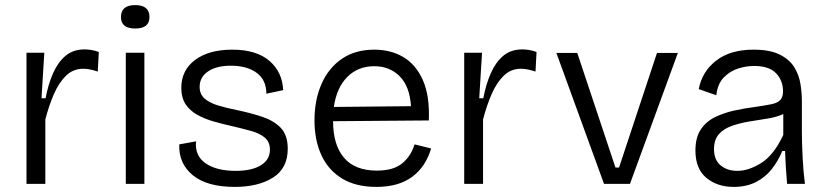

<svg xmlns="http://www.w3.org/2000/svg" viewBox="-20 -722 3248 754"><path d="M84 0V-515H154L143 -336H159Q169 -390 188 -433.5Q207 -477 237 -502.5Q267 -528 312 -528Q323 -528 337 -526Q351 -524 368 -518L364 -441Q349 -446 334.5 -449Q320 -452 307 -452Q267 -452 239 -424.5Q211 -397 191.5 -352Q172 -307 158 -253V0Z M474 0V-515H547V0ZM511 -610Q455 -610 455 -655Q455 -702 511 -702Q567 -702 567 -655Q567 -610 511 -610Z M902 12Q793 12 737 -34Q681 -80 684 -155L750 -167Q744 -111 787 -81Q830 -51 905 -51Q969 -51 1004.5 -73Q1040 -95 1040 -134Q1040 -164 1020.5 -181Q1001 -198 967 -207.5Q933 -217 890 -227Q854 -235 819 -245Q784 -255 755 -271Q726 -287 709 -312.5Q692 -338 692 -377Q692 -446 746 -486.5Q800 -527 892 -527Q987 -527 1038 -483Q1089 -439 1092 -368L1026 -354Q1026 -408 988 -436Q950 -464 887 -464Q830 -464 797 -441.5Q764 -419 764 -381Q764 -352 783.5 -335Q803 -318 836 -308Q869 -298 909 -290Q962 -279 1008 -264Q1054 -249 1082 -220.5Q1110 -192 1110 -138Q1110 -61 1052 -24.5Q994 12 902 12Z M1458 12Q1378 12 1324 -20.5Q1270 -53 1242.5 -112Q1215 -171 1215 -249Q1215 -329 1242.5 -392Q1270 -455 1322.5 -491Q1375 -527 1450 -527Q1515 -527 1564.5 -497.5Q1614 -468 1641 -406.5Q1668 -345 1664 -249L1288 -246Q1288 -153 1331 -102.5Q1374 -52 1460 -52Q1525 -52 1559.5 -80.5Q1594 -109 1608 -155L1673 -139Q1652 -67 1598.5 -27.5Q1545 12 1458 12ZM1450 -462Q1386 -462 1344 -420Q1302 -378 1291 -302L1594 -305Q1589 -383 1549.5 -422.5Q1510 -462 1450 -462Z M1803 0V-515H1873L1862 -336H1878Q1888 -390 1907 -433.5Q1926 -477 1956 -502.5Q1986 -528 2031 -528Q2042 -528 2056 -526Q2070 -524 2087 -518L2083 -441Q2068 -446 2053.5 -449Q2039 -452 2026 -452Q1986 -452 1958 -424.5Q1930 -397 1910.5 -352Q1891 -307 1877 -253V0Z M2352 0 2165 -514H2247L2397 -64H2411L2560 -514H2642L2454 0Z M2861 12Q2797 12 2754 -23.5Q2711 -59 2711 -131Q2711 -182 2732 -213.5Q2753 -245 2788 -262Q2823 -279 2864 -288Q2905 -297 2945 -302Q2987 -308 3010.5 -313Q3034 -318 3044.5 -329.5Q3055 -341 3055 -363Q3055 -406 3027.5 -434.5Q3000 -463 2941 -463Q2911 -463 2879 -453Q2847 -443 2822.5 -418Q2798 -393 2793 -348L2724 -372Q2737 -441 2792.5 -484Q2848 -527 2939 -527Q3004 -527 3042.5 -507.5Q3081 -488 3099.5 -457.5Q3118 -427 3123.5 -392Q3129 -357 3129 -327V-207Q3129 -161 3132 -103Q3135 -45 3141 0H3071Q3068 -34 3066 -65.5Q3064 -97 3063 -129H3052Q3037 -92 3012 -59.5Q2987 -27 2949.5 -7.5Q2912 12 2861 12ZM2876 -51Q2920 -51 2969.5 -82Q3019 -113 3056 -192V-274Q3030 -262 2995 -256.5Q2960 -251 2923.5 -245Q2887 -239 2855 -228Q2823 -217 2803.5 -195.5Q2784 -174 2784 -136Q2784 -94 2810 -72.5Q2836 -51 2876 -51Z"/></svg>

Font: Bricolage Grotesque 10pt Light
Style: Regular
Weight: 300
Designer: Mathieu Triay
Foundry: Atelier Triay
Version: Version 1.000; ttfautohint (v1.8.4.7-5d5b);gftools[0.9.32]